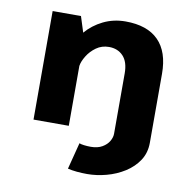

<svg xmlns="http://www.w3.org/2000/svg" viewBox="-80 -590 869 871"><g transform="rotate(10 355.0 -155.0)"><path d="M95 0V-500H225.5L248.5 -427.5Q280.5 -465 327.2 -488Q374 -511 429.5 -511Q529.5 -511 581.2 -459Q633 -407 633 -305.5V0V12Q633 58.5 609.8 93.8Q586.5 129 548.5 153Q510.5 177 465.5 189Q420.5 201 377 201Q353.5 201 329.5 198.8Q305.5 196.5 287.5 192L319 69.5Q325 72.5 340.2 74.5Q355.5 76.5 372 76.5Q403.5 76.5 424.5 64.2Q445.5 52 455.8 34.2Q466 16.5 466 0V-278Q466 -331 441 -357.5Q416 -384 375.5 -384Q342.5 -384 317 -365.8Q291.5 -347.5 276 -322Q260.5 -296.5 257.5 -276V0Z"/></g></svg>

Font: League Mono
Style: Bold
Weight: 700
Width: 6
Designer: Tyler Finck
Foundry: The League of Moveable Type / Tyler Finck
Version: Version 2.300;RELEASE